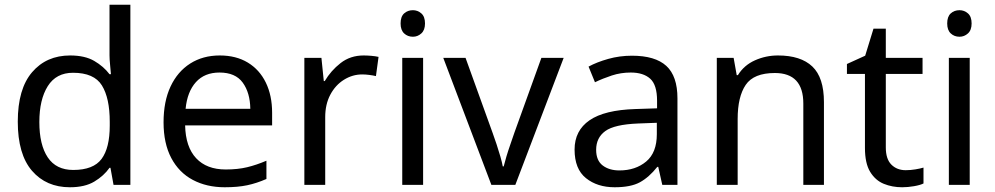

<svg xmlns="http://www.w3.org/2000/svg" viewBox="-20 -780 4196 810"><path d="M275 10Q175 10 115 -59.5Q55 -129 55 -267Q55 -405 115.5 -475.5Q176 -546 276 -546Q338 -546 377.5 -523Q417 -500 442 -467H448Q447 -480 444.5 -505.5Q442 -531 442 -546V-760H530V0H459L446 -72H442Q418 -38 378 -14Q338 10 275 10ZM289 -63Q374 -63 408.5 -109.5Q443 -156 443 -250V-266Q443 -366 410 -419.5Q377 -473 288 -473Q217 -473 181.5 -416.5Q146 -360 146 -265Q146 -169 181.5 -116Q217 -63 289 -63Z M907 -546Q976 -546 1025.5 -516Q1075 -486 1101.5 -431.5Q1128 -377 1128 -304V-251H761Q763 -160 807.5 -112.5Q852 -65 932 -65Q983 -65 1022.5 -74.5Q1062 -84 1104 -102V-25Q1063 -7 1023 1.5Q983 10 928 10Q852 10 793.5 -21Q735 -52 702.5 -113.5Q670 -175 670 -264Q670 -352 699.5 -415Q729 -478 782.5 -512Q836 -546 907 -546ZM906 -474Q843 -474 806.5 -433.5Q770 -393 763 -321H1036Q1035 -389 1004 -431.5Q973 -474 906 -474Z M1514 -546Q1529 -546 1546.5 -544.5Q1564 -543 1577 -540L1566 -459Q1553 -462 1537.5 -464Q1522 -466 1508 -466Q1467 -466 1431 -443.5Q1395 -421 1373.5 -380.5Q1352 -340 1352 -286V0H1264V-536H1336L1346 -438H1350Q1376 -482 1417 -514Q1458 -546 1514 -546Z M1722 -737Q1742 -737 1757.5 -723.5Q1773 -710 1773 -681Q1773 -653 1757.5 -639Q1742 -625 1722 -625Q1700 -625 1685 -639Q1670 -653 1670 -681Q1670 -710 1685 -723.5Q1700 -737 1722 -737ZM1765 -536V0H1677V-536Z M2053 0 1850 -536H1944L2058 -220Q2066 -198 2075 -171Q2084 -144 2091 -119.5Q2098 -95 2101 -78H2105Q2109 -95 2116.5 -120Q2124 -145 2133.5 -172Q2143 -199 2150 -220L2264 -536H2358L2154 0Z M2646 -545Q2744 -545 2791 -502Q2838 -459 2838 -365V0H2774L2757 -76H2753Q2718 -32 2679.5 -11Q2641 10 2573 10Q2500 10 2452 -28.5Q2404 -67 2404 -149Q2404 -229 2467 -272.5Q2530 -316 2661 -320L2752 -323V-355Q2752 -422 2723 -448Q2694 -474 2641 -474Q2599 -474 2561 -461.5Q2523 -449 2490 -433L2463 -499Q2498 -518 2546 -531.5Q2594 -545 2646 -545ZM2672 -259Q2572 -255 2533.5 -227Q2495 -199 2495 -148Q2495 -103 2522.5 -82Q2550 -61 2593 -61Q2661 -61 2706 -98.5Q2751 -136 2751 -214V-262Z M3262 -546Q3358 -546 3407 -499.5Q3456 -453 3456 -349V0H3369V-343Q3369 -472 3249 -472Q3160 -472 3126 -422Q3092 -372 3092 -278V0H3004V-536H3075L3088 -463H3093Q3119 -505 3165 -525.5Q3211 -546 3262 -546Z M3801 -62Q3821 -62 3842 -65.5Q3863 -69 3876 -73V-6Q3862 1 3836 5.5Q3810 10 3786 10Q3744 10 3708.5 -4.5Q3673 -19 3651 -55Q3629 -91 3629 -156V-468H3553V-510L3630 -545L3665 -659H3717V-536H3872V-468H3717V-158Q3717 -109 3740.5 -85.5Q3764 -62 3801 -62Z M4028 -737Q4048 -737 4063.5 -723.5Q4079 -710 4079 -681Q4079 -653 4063.5 -639Q4048 -625 4028 -625Q4006 -625 3991 -639Q3976 -653 3976 -681Q3976 -710 3991 -723.5Q4006 -737 4028 -737ZM4071 -536V0H3983V-536Z"/></svg>

Font: Noto Sans PhagsPa
Style: Regular
Weight: 400
Designer: Monotype Design Team
Foundry: Monotype Imaging Inc.
Version: Version 2.004; ttfautohint (v1.8.4.7-5d5b)